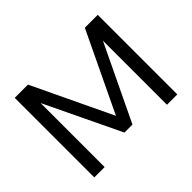

<svg xmlns="http://www.w3.org/2000/svg" viewBox="-145 -968 1220 1220"><g transform="rotate(-45 465.5 -357.5)"><path d="M501 -66H429L144 -661L185 -662V0H92V-715H211L491 -127H441L722 -715H838V0H745V-662L786 -661Z"/></g></svg>

Font: Wix Madefor Display Medium
Style: Regular
Weight: 500
Designer: Dalton Maag Ltd
Foundry: Dalton Maag Ltd
Version: Version 3.100